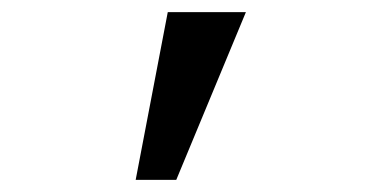

<svg xmlns="http://www.w3.org/2000/svg" viewBox="-20 -156 640 317"><path d="M257 -136H386L271 141H204Z"/></svg>

Font: IBM Plox Mono
Style: Regular
Weight: 400
Monospace: yes
Designer: Mike Abbink, Paul van der Laan, Pieter van Rosmalen
Foundry: Bold Monday
Version: Version 2.1